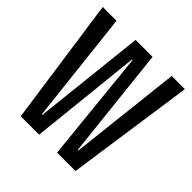

<svg xmlns="http://www.w3.org/2000/svg" viewBox="-176 -798 937 937"><g transform="rotate(45 292.5 -330.0)"><path d="M103 0 9 -660H104L169 -80H173L236 -660H353L416 -80H420L485 -660H576L481 0H354L295 -580H291L230 0Z"/></g></svg>

Font: Bricolage Grotesque 96pt Condensed
Style: Regular
Weight: 400
Width: 3
Designer: Mathieu Triay
Foundry: Atelier Triay
Version: Version 1.001; ttfautohint (v1.8.4.7-5d5b);gftools[0.9.33.de